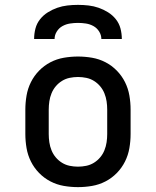

<svg xmlns="http://www.w3.org/2000/svg" viewBox="-20 -760 640 788"><path d="M300 8Q271 8 242 3Q213 -2 187 -15.5Q161 -29 140.5 -50Q120 -71 107 -97Q94 -123 89 -152Q84 -181 84 -210V-310Q84 -339 89 -368Q94 -397 107 -423Q120 -449 140.5 -470Q161 -491 187 -504.5Q213 -518 242 -523Q271 -528 300 -528Q329 -528 358 -523Q387 -518 413 -504.5Q439 -491 459.5 -470Q480 -449 493 -423Q506 -397 511 -368Q516 -339 516 -310V-210Q516 -181 511 -152Q506 -123 493 -97Q480 -71 459.5 -50Q439 -29 413 -15.5Q387 -2 358 3Q329 8 300 8ZM300 -76Q317 -76 334 -79.5Q351 -83 365.5 -92Q380 -101 391 -114Q402 -127 408.5 -143Q415 -159 417.5 -176Q420 -193 420 -210V-310Q420 -327 417.5 -344Q415 -361 408.5 -377Q402 -393 391 -406Q380 -419 365.5 -428Q351 -437 334 -440.5Q317 -444 300 -444Q283 -444 266 -440.5Q249 -437 234.5 -428Q220 -419 209 -406Q198 -393 191.5 -377Q185 -361 182.5 -344Q180 -327 180 -310V-210Q180 -193 182.5 -176Q185 -159 191.5 -143Q198 -127 209 -114Q220 -101 234.5 -92Q249 -83 266 -79.5Q283 -76 300 -76ZM120 -600Q120 -622 125.5 -643Q131 -664 144.5 -681Q158 -698 176.5 -709.5Q195 -721 215 -728Q235 -735 256.5 -737.5Q278 -740 300 -740Q322 -740 343.5 -737.5Q365 -735 385 -728Q405 -721 423.5 -709.5Q442 -698 455.5 -681Q469 -664 474.5 -643Q480 -622 480 -600H396Q396 -616 387 -630.5Q378 -645 363.5 -653Q349 -661 332.5 -663.5Q316 -666 300 -666Q284 -666 267.5 -663.5Q251 -661 236.5 -653Q222 -645 213 -630.5Q204 -616 204 -600Z"/></svg>

Font: Iosevka HT Medium Extended
Style: Regular
Weight: 500
Width: 7
Monospace: yes
Designer: Belleve Invis
Foundry: Belleve Invis
Version: Version 32.3.0; ttfautohint (v1.8.4)